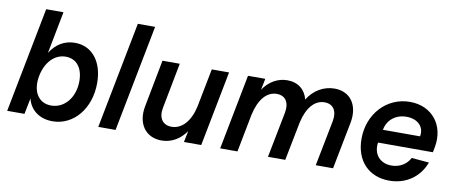

<svg xmlns="http://www.w3.org/2000/svg" viewBox="-64 -976 2991 1258"><g transform="rotate(10 1431.0 -347.0)"><path d="M325 16C466 16 571 -111 571 -281C571 -423 497 -516 383 -516C314 -516 257 -482 219 -420L273 -700H158L22 0H137L158 -106C176 -32 238 16 325 16ZM299 -84C213 -84 168 -159 189 -264C208 -357 266 -416 339 -416C410 -416 454 -362 454 -273C454 -165 388 -84 299 -84Z M628 0H743L881 -710H766Z M1051 16C1117 16 1174 -18 1213 -75L1198 0H1313L1410 -500H1295L1245 -244C1223 -144 1169 -84 1100 -84C1040 -84 1010 -129 1024 -198L1082 -500H967L907 -187C884 -69 944 16 1051 16Z M2134 -302 2075 0H2190L2251 -313C2274 -432 2216 -516 2110 -516C2037 -516 1972 -477 1932 -412C1916 -476 1867 -516 1796 -516C1731 -516 1674 -482 1636 -425L1651 -500H1536L1439 0H1554L1603 -253C1626 -358 1677 -416 1743 -416C1801 -416 1830 -372 1816 -302L1757 0H1872L1923 -259C1946 -360 1996 -416 2061 -416C2119 -416 2148 -372 2134 -302Z M2566 16C2676 16 2765 -45 2802 -146L2686 -156C2662 -110 2616 -84 2563 -84C2486 -84 2439 -140 2451 -217H2816L2823 -254C2850 -402 2758 -516 2612 -516C2458 -516 2340 -390 2340 -223C2340 -77 2429 16 2566 16ZM2715 -305H2468C2480 -373 2535 -416 2606 -416C2681 -416 2728 -369 2715 -305Z"/></g></svg>

Font: Uncut Sans Semibold Italic
Style: Regular
Weight: 600
Italic angle: -11°
Designer: Kasper Nordkvist
Foundry: UNCUT.wtf
Version: Version 1.304;Glyphs 3.2 (3246)